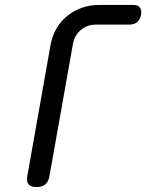

<svg xmlns="http://www.w3.org/2000/svg" viewBox="-20 -750 640 780"><path d="M181 -35Q177 -12 164 -1Q151 10 128 10Q105 10 96 -1Q87 -12 91 -35L186 -571Q193 -607 210.5 -636Q228 -665 254 -686Q280 -707 313 -718.5Q346 -730 384 -730H520Q540 -730 548 -720Q556 -710 553 -690Q549 -670 537 -660Q525 -650 505 -650H369Q334 -650 308 -628Q282 -606 276 -570Z"/></svg>

Font: Maple Mono Normal NL
Style: Italic
Weight: 400
Italic angle: -10°
Monospace: yes
Designer: subframe7536
Version: Version 7.000